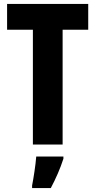

<svg xmlns="http://www.w3.org/2000/svg" viewBox="-20 -800 484 975"><path d="M298 -66V-649H428V-780H16V-649H147V-66ZM302 6V-5H164C161 37 150 107 143 142V155H238C263 108 286 56 302 6Z"/></svg>

Font: Noto Sans Malayalam UI ExtraCondensed ExtraBold
Style: Regular
Weight: 800
Width: 2
Designer: Jelle Bosma - Monotype Design Team
Foundry: Monotype Imaging Inc.
Version: Version 2.104